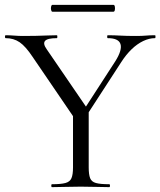

<svg xmlns="http://www.w3.org/2000/svg" viewBox="-24 -770 659 790"><path d="M301.2 -287.6 450.6 -518.2Q479.6 -564.6 471.7 -588.8Q463.8 -613 419.2 -613Q417 -613 417 -619Q417 -625 419.2 -625Q446.4 -625 471.2 -623.5Q496 -622 535.8 -622Q560.8 -622 576.3 -623.5Q591.8 -625 613.8 -625Q615.8 -625 615.8 -619Q615.8 -613 613.8 -613Q589.8 -613 565 -601.1Q540.2 -589.2 517.4 -567.2Q494.6 -545.2 474.6 -514L318.2 -273ZM290.4 -271.6 110.4 -535.6Q81.6 -579.2 56.9 -596.1Q32.2 -613 -0.6 -613Q-3.6 -613 -3.6 -619Q-3.6 -625 -0.6 -625Q16 -625 34.8 -623.5Q53.6 -622 70.2 -622Q97.4 -622 122.6 -622.5Q147.8 -623 170.3 -624Q192.8 -625 210 -625Q212 -625 212 -619Q212 -613 210 -613Q171.4 -613 161.5 -601.8Q151.6 -590.6 168 -567.6L339.2 -317.4ZM276.4 -310 341 -319V-81Q341 -52 346.8 -37Q352.6 -22 370.8 -17Q389 -12 425.6 -12Q428.6 -12 428.6 -6Q428.6 0 425.6 0Q402 0 372.5 -1Q343 -2 308.2 -2Q274.6 -2 244 -1Q213.4 0 189.8 0Q187 0 187 -6Q187 -12 189.8 -12Q226.4 -12 245.1 -17Q263.8 -22 270.1 -37Q276.4 -52 276.4 -81ZM191.6 -721.8Q188 -721.8 186.3 -728.9Q184.6 -736 186.3 -743Q188 -750 191.6 -750H442.6Q447.2 -750 448.5 -743Q449.8 -736 448.5 -728.9Q447.2 -721.8 442.6 -721.8Z"/></svg>

Font: Cormorant Garamond Light
Style: Regular
Weight: 300
Designer: Christian Thalmann (Catharsis Fonts)
Foundry: Catharsis Fonts
Version: Version 4.001